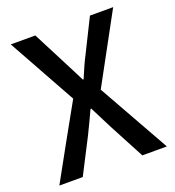

<svg xmlns="http://www.w3.org/2000/svg" viewBox="-134 -842 863 948"><g transform="rotate(-20 298.0 -368.5)"><path d="M121 -190 16 0H139L233 -183C251 -221 270 -258 290 -303H294C317 -258 336 -221 355 -183L452 0H516H581L370 -375L567 -737H445L359 -564C341 -530 327 -497 308 -452H304C281 -497 265 -530 247 -564L158 -737H29L227 -380Z"/></g></svg>

Font: GenSekiGothic2 TW M
Style: Regular
Weight: 500
Version: Version 2.100;PS 2.1;hotconv 16.6.51;makeotf.lib2.5.65220 DE